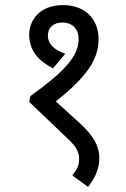

<svg xmlns="http://www.w3.org/2000/svg" viewBox="-20 -652 493 750"><path d="M226 -632C133 -632 94 -571 94 -517C94 -450 135 -412 187 -385L235 -442C190 -458 167 -481 167 -513C167 -545 189 -564 224 -564C260 -564 287 -542 287 -499C287 -430 227 -369 99 -277L94 -254L248 -107C279 -77 289 -58 289 -30C289 -3 278 14 262 33L324 78C352 42 368 7 368 -34C368 -81 345 -121 297 -166L198 -256C323 -355 365 -422 365 -500C365 -576 314 -632 226 -632Z"/></svg>

Font: Noto Sans Devanagari UI Condensed
Style: Regular
Weight: 400
Width: 3
Designer: Jelle Bosma - Monotype Design Team
Foundry: Monotype Imaging Inc.
Version: Version 2.003